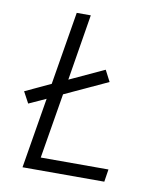

<svg xmlns="http://www.w3.org/2000/svg" viewBox="-82 -805 765 874"><g transform="rotate(10 300.0 -367.5)"><path d="M81 0 135 -326 56 -290 28 -342 146 -397 202 -735H267L217 -429L377 -503L404 -451L205 -359L155 -58H468L459 0Z"/></g></svg>

Font: Iosevka Aile Light Oblique
Style: Regular
Weight: 300
Italic angle: -9°
Designer: Belleve Invis
Foundry: Belleve Invis
Version: Version 31.1.0; ttfautohint (v1.8.4)